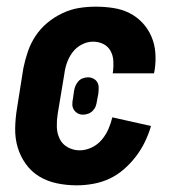

<svg xmlns="http://www.w3.org/2000/svg" viewBox="-20 -548 540 576"><path d="M210 8Q180 8 151 2Q122 -4 98 -18.5Q74 -33 57.5 -56Q41 -79 33 -106Q25 -133 25.5 -163Q26 -193 31 -223L50 -343Q55 -368 63.5 -393Q72 -418 86.5 -440Q101 -462 122 -479.5Q143 -497 167.5 -508.5Q192 -520 217 -524Q242 -528 267 -528Q294 -528 320 -524Q346 -520 368 -509Q390 -498 407 -480Q424 -462 434 -439Q444 -416 446 -390Q448 -364 444 -338L442 -328H318L319 -333Q321 -349 320 -365.5Q319 -382 311.5 -395.5Q304 -409 290 -416Q276 -423 259 -423Q242 -423 225.5 -414.5Q209 -406 198 -391.5Q187 -377 181 -360Q175 -343 173 -326L153 -206Q150 -187 150.5 -167.5Q151 -148 159 -131.5Q167 -115 183.5 -106Q200 -97 219 -97Q237 -97 255 -105.5Q273 -114 285.5 -129Q298 -144 305.5 -161.5Q313 -179 317 -196L433 -170Q426 -146 415 -123Q404 -100 388 -79Q372 -58 352 -40.5Q332 -23 308.5 -12Q285 -1 259.5 3.5Q234 8 210 8ZM229 -204Q220 -204 213 -208Q206 -212 201.5 -219Q197 -226 197 -235Q197 -244 199 -253L202 -274Q203 -282 206 -289.5Q209 -297 214.5 -303.5Q220 -310 228 -313Q236 -316 244 -316Q253 -316 260.5 -312Q268 -308 272 -301Q276 -294 276 -285Q276 -276 275 -267L271 -246Q270 -238 267.5 -230.5Q265 -223 259 -216.5Q253 -210 245 -207Q237 -204 229 -204Z"/></svg>

Font: Iosevka Term Curly Extrabold
Style: Italic
Weight: 800
Italic angle: -9°
Designer: Belleve Invis
Foundry: Belleve Invis
Version: Version 32.3.0